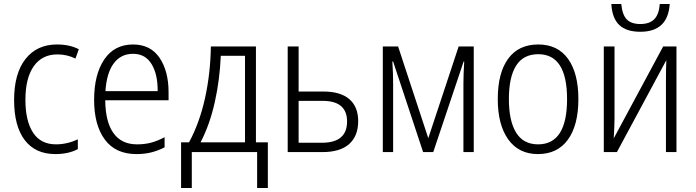

<svg xmlns="http://www.w3.org/2000/svg" viewBox="-20 -766 3505 967"><path d="M51 -262Q51 -396 108.5 -469Q166 -542 267 -542Q331 -542 377 -518L360 -471Q318 -492 269 -492Q192 -492 150 -432.5Q108 -373 108 -263Q108 -157 146.5 -98Q185 -39 262 -39Q317 -39 372 -64V-15Q325 10 259 10Q158 10 104.5 -60.5Q51 -131 51 -262Z M829 -301V-261H510Q511 -152 551.5 -95.5Q592 -39 670 -39Q709 -39 741 -47.5Q773 -56 809 -75V-24Q776 -7 742 1.5Q708 10 667 10Q562 10 508 -63Q454 -136 454 -263Q454 -391 505 -466.5Q556 -542 650 -542Q738 -542 783.5 -475Q829 -408 829 -301ZM511 -307H774Q775 -391 743.5 -443Q712 -495 650 -495Q589 -495 553 -447Q517 -399 511 -307Z M1269 -49H1329V181H1275V0H946V181H892V-49H932Q985 -147 1012.5 -271.5Q1040 -396 1042 -532H1269ZM1092 -485Q1087 -364 1061.5 -250.5Q1036 -137 990 -49H1214V-485Z M1609 -305Q1695 -305 1739.5 -266.5Q1784 -228 1784 -156Q1784 -81 1738.5 -40.5Q1693 0 1604 0H1429V-532H1484V-305ZM1605 -258H1484V-47H1601Q1728 -47 1728 -154Q1728 -258 1605 -258Z M2366 0H2314V-344Q2314 -391 2318 -456H2315L2162 0H2111L1960 -456H1956Q1960 -399 1960 -344V0H1908V-532H1985L2137 -70L2290 -532H2366Z M2689 10Q2593 10 2540 -63.5Q2487 -137 2487 -267Q2487 -399 2539.5 -470.5Q2592 -542 2691 -542Q2789 -542 2841 -469.5Q2893 -397 2893 -267Q2893 -136 2840.5 -63Q2788 10 2689 10ZM2690 -39Q2836 -39 2836 -267Q2836 -493 2691 -493Q2616 -493 2579.5 -435.5Q2543 -378 2543 -267Q2543 -157 2579.5 -98Q2616 -39 2690 -39Z M3075 -171Q3075 -135 3071 -69L3320 -532H3387V0H3334V-354Q3334 -430 3336 -463L3087 0H3021V-532H3075ZM3205 -606Q3135 -606 3099 -640Q3063 -674 3059 -746H3109Q3114 -692 3136.5 -668.5Q3159 -645 3205 -645Q3251 -645 3275 -669Q3299 -693 3303 -746H3353Q3344 -606 3205 -606Z"/></svg>

Font: Noto Sans UI NarrowLight
Style: Regular
Weight: 300
Width: 4
Designer: Monotype Design Team
Foundry: Monotype Imaging Inc.
Version: Version 1.001